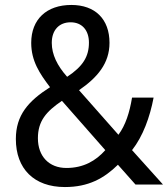

<svg xmlns="http://www.w3.org/2000/svg" viewBox="-20 -745 679 775"><path d="M268 -725C168 -725 106 -667 106 -572C106 -499 140 -448 182 -393C94 -337 44 -280 44 -184C44 -64 117 10 242 10C337 10 400 -25 456 -80L527 0H638L513 -139C557 -195 585 -272 600 -351H513C503 -291 487 -240 458 -201L299 -381C373 -432 422 -489 422 -572C422 -668 364 -725 268 -725ZM265 -655C311 -655 339 -623 339 -573C339 -517 315 -477 251 -435C211 -480 189 -525 189 -572C189 -625 220 -655 265 -655ZM230 -338 405 -139C367 -96 317 -67 248 -67C178 -67 133 -114 133 -187C133 -257 167 -295 230 -338Z"/></svg>

Font: Noto Sans Arabic SemCond
Style: Regular
Weight: 400
Width: 4
Designer: Monotype Design Team, Nadine Chahine, Nizar Qandah and Khaled Hosny
Foundry: Monotype Imaging Inc.
Version: Version 2.012